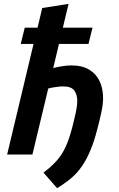

<svg xmlns="http://www.w3.org/2000/svg" viewBox="-20 -796 613 989"><path d="M274 173.2 204 93Q216 83.5 226.6 75.1Q237.2 66.8 246.5 57.5Q278 29.2 298.9 -4Q319.8 -37.2 335.6 -84.1Q351.5 -131 366.8 -200.2Q372.2 -223 375.1 -241.9Q378 -260.8 378 -276.5Q378 -308.5 362.8 -329.6Q347.5 -350.8 305.8 -350.8Q292.8 -350.8 279.2 -349.2Q265.8 -347.8 252.9 -345.5Q240 -343.2 228.5 -340.2L147 0H16.8L152.8 -569.8H86.8L107.5 -653.5H173.5L197.5 -754.8L333.2 -776L303.8 -653.5H456.5L435.8 -569.8H283.8L254.2 -445.5Q277.5 -451.5 302 -455.2Q326.5 -459 348.8 -459Q403.2 -459 439.2 -437.4Q475.2 -415.8 493.1 -377.8Q511 -339.8 511 -290.2Q511 -273 508.4 -253.9Q505.8 -234.8 500.8 -211Q487 -148.5 471.8 -96.2Q456.5 -44 436.6 -1Q416.8 42 390 76.6Q363.2 111.2 326 138Q314.2 147 301.4 155.8Q288.5 164.5 274 173.2Z"/></svg>

Font: Ubuntu Sans
Style: Italic
Weight: 400
Italic angle: -13.5°
Designer: Dalton Maag Ltd
Foundry: Dalton Maag Ltd
Version: Version 1.006